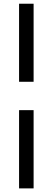

<svg xmlns="http://www.w3.org/2000/svg" viewBox="-20 -832 290 1057"><path d="M85 -225.6H165V205.1H85ZM85 -811.5H165V-381.8H85Z"/></svg>

Font: Reddit Sans Vanilla SemiBold
Style: Regular
Weight: 600
Designer: Stephen Hutchings
Foundry: Reddit
Version: Version 1.013